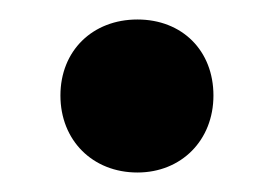

<svg xmlns="http://www.w3.org/2000/svg" viewBox="-20 -173 287 197"><path d="M121 4C166 4 199 -29 199 -75C199 -121 167 -153 121 -153C75 -153 42 -121 42 -75C42 -29 75 4 121 4Z"/></svg>

Font: Barlow Semi Condensed
Style: Bold
Weight: 700
Width: 4
Designer: Jeremy Tribby
Foundry: Tribby Type
Version: Version 1.422;hotconv 1.0.109;makeotfexe 2.5.65596